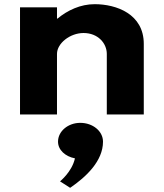

<svg xmlns="http://www.w3.org/2000/svg" viewBox="-20 -548 784 919"><path d="M75.8 0H252.8V-290C252.8 -341 315.7 -390 379.9 -390C448.8 -390 491.2 -341 491.2 -290V0H668.2V-338C668.2 -481 537.2 -528 433.1 -528C365.3 -528 303.6 -499 255.2 -459H252.8V-513H75.8ZM364.1 40C306.1 40 257.7 80 257.7 130C257.7 170 292.7 201 338.7 210C324.2 275 267.3 320 267.3 320L315.7 351C392 299 473 223 473 130C473 80 424.6 40 364.1 40Z"/></svg>

Font: Hussar
Style: BdSuprExt
Weight: 700
Foundry: Cannot Into Space Fonts
Version: Version 2.00